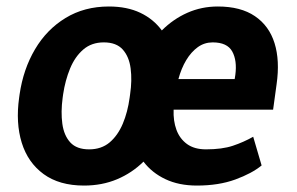

<svg xmlns="http://www.w3.org/2000/svg" viewBox="-20 -558 910 588"><path d="M827.1 -300.3 816.4 -222.2H511.7Q510.3 -188 520.3 -160.6Q530.3 -133.3 552.7 -116.9Q575.2 -100.6 610.8 -100.6Q660.2 -100.6 693.1 -111.6Q726.1 -122.6 755.4 -139.2L781.2 -51.3Q751.5 -26.9 700.7 -8.3Q649.9 10.3 583 10.3Q527.8 10.3 486.6 -9.3Q445.3 -28.8 419.4 -63Q384.3 -28.3 338.4 -9Q292.5 10.3 237.3 10.3Q161.6 10.3 113.5 -24.9Q65.4 -60.1 46.6 -120.8Q27.8 -181.6 38.6 -258.8L40 -269Q51.3 -346.2 87.2 -407Q123 -467.8 180.7 -502.9Q238.3 -538.1 313.5 -538.1Q369.1 -538.1 409.7 -518.8Q450.2 -499.5 475.6 -464.8Q510.3 -499.5 553.7 -518.8Q597.2 -538.1 647 -538.1Q717.3 -538.1 760.7 -508.5Q804.2 -479 820.8 -425.8Q837.4 -372.6 827.1 -300.3ZM377 -258.8 378.4 -269Q384.8 -312 380.1 -348.1Q375.5 -384.3 356 -406.2Q336.4 -428.2 297.9 -428.2Q260.3 -428.2 234.9 -406.2Q209.5 -384.3 194.6 -348.1Q179.7 -312 173.3 -269L171.9 -258.8Q166 -214.8 170.9 -179Q175.8 -143.1 195.3 -121.8Q214.8 -100.6 252.9 -100.6Q290.5 -100.6 315.7 -121.8Q340.8 -143.1 356 -179Q371.1 -214.8 377 -258.8ZM698.7 -315.9 700.7 -328.6Q706.5 -372.6 691.2 -400.4Q675.8 -428.2 631.3 -428.2Q606 -428.2 585.7 -413.6Q565.4 -398.9 550.3 -373.8Q535.2 -348.6 526.4 -315.9Z"/></svg>

Font: Robert Sans ExtraBold
Style: Italic
Weight: 800
Italic angle: -8°
Designer: Christian Robertson (extended by Adam Twardoch)
Foundry: Google
Version: Version 12.135;April 2, 2019;FontCreator 11.5.0.2425 64-bit;